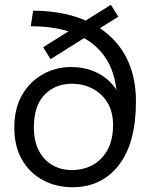

<svg xmlns="http://www.w3.org/2000/svg" viewBox="-20 -775 632 805"><path d="M284 10Q216 10 160.5 -19.5Q105 -49 72.5 -105Q40 -161 40 -240Q40 -320 72.5 -376.5Q105 -433 159.5 -463.5Q214 -494 278 -494Q332 -494 377 -474.5Q422 -455 452 -420Q482 -385 491 -338L470 -289V-354Q470 -455 427.5 -524.5Q385 -594 304.5 -629.5Q224 -665 109 -665L119 -730Q218 -730 297.5 -704.5Q377 -679 433.5 -630.5Q490 -582 520 -511.5Q550 -441 550 -350Q550 -175 478 -82.5Q406 10 284 10ZM280 -62Q331 -62 370 -84Q409 -106 431.5 -148Q454 -190 454 -250Q454 -308 429.5 -346.5Q405 -385 366 -404.5Q327 -424 282 -424Q212 -424 167 -378Q122 -332 122 -241Q122 -182 143.5 -142Q165 -102 201 -82Q237 -62 280 -62ZM192 -527 161 -577 445 -755 476 -705Z"/></svg>

Font: Instrument Sans
Style: Regular
Weight: 400
Designer: Rodrigo Fuenzalida
Foundry: fragTYPE
Version: Version 1.000;gftools[0.9.28]